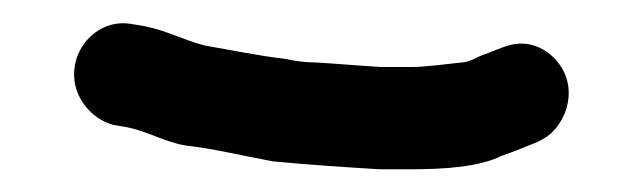

<svg xmlns="http://www.w3.org/2000/svg" viewBox="-20 -62 565 169"><path d="M342 -3H316C298 -4 276 -6 258 -7C250 -7 241 -8 232 -10C207 -13 183 -18 160 -22C141 -27 127 -35 107 -39L95 -41C71 -45 50 -27 46 -5C41 21 60 43 80 48L92 50C111 54 125 63 143 66C169 69 193 75 220 80C251 83 282 85 314 87H342C371 87 402 85 422 75L433 71L448 65C462 60 471 52 477 38C488 10 472 -12 455 -20C435 -29 421 -19 406 -14C400 -12 393 -7 386 -7C376 -6 355 -3 342 -3Z"/></svg>

Font: Electronic
Style: Circ
Weight: 900
Version: Version 1.011